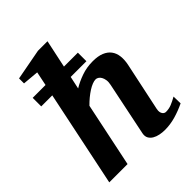

<svg xmlns="http://www.w3.org/2000/svg" viewBox="-210 -855 986 986"><g transform="rotate(-45 282.5 -362.5)"><path d="M563 -27.8Q525.4 -9.8 487.1 1.2Q448.7 12.2 409.2 12.2Q391.6 12.2 373.3 8.5Q355 4.9 340.8 -3.4Q326.7 -11.7 319.3 -25.1Q312 -38.6 315.9 -58.1L376 -349.1Q379.9 -367.2 377.7 -381.1Q375.5 -395 370.1 -404.5Q364.7 -414.1 356.9 -418.9Q349.1 -423.8 341.8 -423.8Q330.6 -423.8 316.4 -418.2Q302.2 -412.6 286.6 -402.6Q271 -392.6 254.6 -379.2Q238.3 -365.7 223.1 -350.1L149.9 0H17.1L126 -522.9H45.9V-585H139.2L154.8 -661.1L66.9 -668.9V-705.1L235.8 -736.8H305.2L272.9 -585H374V-522.9H259.8L245.1 -454.1Q275.4 -472.7 314 -486.3Q352.5 -500 397 -500Q434.6 -500 459.5 -489.7Q484.4 -479.5 498.3 -460.9Q512.2 -442.4 515.4 -416.3Q518.6 -390.1 512.2 -358.9L456.1 -94.2Q453.6 -81.5 455.3 -73.2Q457 -64.9 460.9 -59.6Q464.8 -54.2 469.7 -52Q474.6 -49.8 479 -49.8Q501 -49.8 520.3 -57.6Q539.6 -65.4 562 -78.1Z"/></g></svg>

Font: Charis SIL CyrE
Style: Bold Italic
Weight: 700
Italic angle: -11°
Foundry: SIL International
Version: Version 5.000